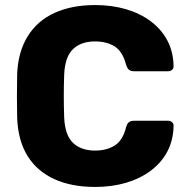

<svg xmlns="http://www.w3.org/2000/svg" viewBox="-20 -730 742 760"><path d="M357 10Q263 10 195 -21Q127 -52 89.5 -112Q52 -172 48 -261Q47 -302 47 -349Q47 -396 48 -439Q52 -526 90 -587Q128 -648 196 -679Q264 -710 357 -710Q423 -710 479 -693.5Q535 -677 577 -645.5Q619 -614 642.5 -569.5Q666 -525 667 -469Q668 -460 661.5 -454Q655 -448 646 -448H511Q498 -448 491 -453.5Q484 -459 479 -474Q465 -527 433.5 -546.5Q402 -566 356 -566Q301 -566 269 -535.5Q237 -505 234 -434Q231 -352 234 -266Q237 -195 269 -164.5Q301 -134 356 -134Q402 -134 434 -154Q466 -174 479 -226Q483 -241 490.5 -246.5Q498 -252 511 -252H646Q655 -252 661.5 -246Q668 -240 667 -231Q666 -175 642.5 -130.5Q619 -86 577 -54.5Q535 -23 479 -6.5Q423 10 357 10Z"/></svg>

Font: DVN-Rubik
Style: Bold
Weight: 700
Designer: Hubert and Fischer
Foundry: Hubert & Fischer
Version: Version 2.102